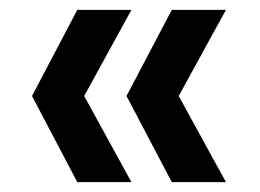

<svg xmlns="http://www.w3.org/2000/svg" viewBox="-20 -490 529 390"><path d="M247 -120 151 -295 247 -470H137L45 -295L137 -120ZM237 -295 329 -120H439L343 -295L439 -470H329Z"/></svg>

Font: Malmofest Medium
Style: Regular
Weight: 500
Designer: Jonny Pinhorn (Poppins), Kolossal
Version: Version 1.004;Glyphs 3.1.2 (3151)